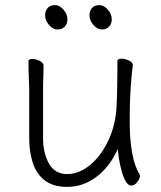

<svg xmlns="http://www.w3.org/2000/svg" viewBox="-20 -713 630 749"><path d="M378 -598Q359 -598 344 -616Q329 -634 329 -652Q329 -671 339 -682Q349 -693 368 -693Q385 -693 400.5 -675.5Q416 -658 416 -638Q416 -620 405.5 -609Q395 -598 378 -598ZM205 -598Q186 -598 171 -616Q156 -634 156 -652Q156 -671 166 -682Q176 -693 195 -693Q212 -693 227.5 -675.5Q243 -658 243 -638Q243 -620 232.5 -609Q222 -598 205 -598ZM498 -457Q495 -439 490.5 -381Q486 -323 486 -237Q486 -169 495.5 -116.5Q505 -64 524 -34Q526 -30 526 -27Q526 -17 515.5 -3Q505 11 492 11Q480 11 470.5 -5.5Q461 -22 454.5 -46Q448 -70 444 -94Q440 -118 440 -132Q407 -61 355.5 -22.5Q304 16 242 16Q185 16 152.5 -11Q120 -38 107 -80.5Q94 -123 94 -171V-368Q94 -374 93 -395Q92 -416 91.5 -439.5Q91 -463 91 -474Q91 -483 106 -483Q120 -483 135 -475.5Q150 -468 150 -456Q150 -448 149.5 -431.5Q149 -415 148.5 -397.5Q148 -380 148 -368V-175Q148 -116 171 -75Q194 -34 242 -34Q288 -34 330.5 -68.5Q373 -103 402 -163.5Q431 -224 435 -301Q436 -316 436.5 -341.5Q437 -367 437.5 -394.5Q438 -422 438 -444Q438 -466 438 -475Q438 -484 454 -484Q468 -484 483 -477Q498 -470 498 -459Z"/></svg>

Font: Moon Stars Kai T Light
Style: Regular
Weight: 300
Designer: GuiWonder
Version: Version 1.101